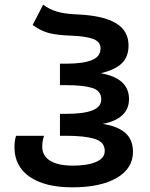

<svg xmlns="http://www.w3.org/2000/svg" viewBox="-20 -793 645 823"><path d="M42 -162Q42 -191 49 -211H169Q161 -189 161 -165Q161 -125 195 -104Q229 -83 292 -83Q355 -83 392 -99Q429 -115 429 -146Q429 -185 385 -198Q341 -211 265 -211H237V-305H263Q339 -305 376.5 -320Q414 -335 414 -367Q414 -404 375.5 -416Q337 -428 264 -428H237V-520H263Q335 -520 373 -535Q411 -550 411 -585Q411 -615 378 -626.5Q345 -638 288 -640Q227 -642 191 -651Q155 -660 120 -686L165 -773Q191 -753 225 -743Q259 -733 315 -731Q423 -726 477 -693.5Q531 -661 531 -598Q531 -550 502.5 -522Q474 -494 412 -479Q533 -458 533 -368Q533 -326 504 -299Q475 -272 420 -262Q485 -252 517.5 -223Q550 -194 550 -142Q550 -71 480.5 -30.5Q411 10 290 10Q173 10 107.5 -35Q42 -80 42 -162Z"/></svg>

Font: Noto Sans Georgian Medium
Style: Regular
Weight: 500
Designer: Monotype Design team
Foundry: Monotype Imaging Inc.
Version: Version 1.000